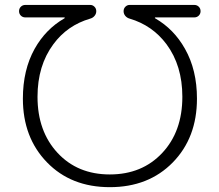

<svg xmlns="http://www.w3.org/2000/svg" viewBox="-20 -774 893 782"><path d="M73.2 -372.1Q73.2 -489.3 121.1 -575.2Q166 -655.3 242.2 -699.2Q244.1 -700.2 243.7 -701.7Q243.2 -703.1 242.2 -703.1H83Q72.3 -703.1 64.9 -710.4Q57.6 -717.8 57.6 -728.5Q57.6 -739.3 64.9 -746.6Q72.3 -753.9 83 -753.9H347.7Q357.4 -753.9 364.7 -746.6Q372.1 -739.3 372.1 -728.5Q372.1 -717.8 365.2 -709.5Q358.4 -701.2 347.7 -698.2Q253.9 -670.9 197.3 -593.8Q132.8 -506.8 132.8 -379.9Q132.8 -239.3 214.4 -151.4Q295.9 -63.5 427.2 -63.5Q558.6 -63.5 640.6 -150.9Q722.7 -238.3 722.7 -379.9Q722.7 -506.8 658.2 -593.8Q600.6 -670.9 507.8 -698.2Q497.1 -701.2 490.2 -709.5Q483.4 -717.8 483.4 -728.5Q483.4 -739.3 490.7 -746.6Q498 -753.9 507.8 -753.9H771.5Q782.2 -753.9 789.6 -746.6Q796.9 -739.3 796.9 -728.5Q796.9 -717.8 789.6 -710.4Q782.2 -703.1 771.5 -703.1H613.3Q611.3 -703.1 610.8 -701.7Q610.4 -700.2 612.3 -699.2Q688.5 -655.3 733.4 -575.2Q782.2 -489.3 782.2 -372.1Q782.2 -212.9 683.6 -112.3Q585 -11.7 427.2 -11.7Q269.5 -11.7 171.4 -112.8Q73.2 -213.9 73.2 -372.1Z"/></svg>

Font: Gen Jyuu Gothic P Light
Style: Regular
Weight: 200
Designer: [Source Han Sans]
Ryoko NISHIZUKA  (kana & ideographs); Paul D. Hunt (Latin, Greek & Cyrillic); Wenlong ZHANG  (bopomofo
Version: Version 1.002.20150607